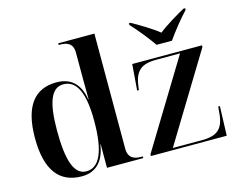

<svg xmlns="http://www.w3.org/2000/svg" viewBox="-105 -927 1368 1098"><g transform="rotate(-15 579.0 -378.0)"><path d="M859 -606H950C981 -651 1033 -716 1071 -756V-766H1061C1019 -743 946 -700 904 -666C862 -700 789 -743 748 -766H738V-756C776 -716 828 -651 859 -606ZM253 10C332 10 386 -37 401 -139H403V0H618V-10H607C567 -10 532 -23 532 -80V-760H318V-750H327C367 -750 402 -737 402 -683V-584C402 -550 402 -483 403 -406H401C385 -502 333 -547 249 -547C120 -547 49 -459 49 -270C49 -80 120 10 253 10ZM663 0H1112L1118 -174H1108L1105 -140C1098 -46 1062 -12 967 -12H796L1109 -526V-536H696L684 -382H694L697 -402C708 -492 745 -524 835 -524H976L663 -10ZM285 -11C215 -11 182 -96 182 -279C182 -448 214 -526 285 -526C364 -526 402 -442 402 -278C402 -100 363 -11 285 -11Z"/></g></svg>

Font: Noto Serif Display SemiBold
Style: Regular
Weight: 600
Designer: Monotype Design Team
Foundry: Monotype Imaging Inc.
Version: Version 2.009